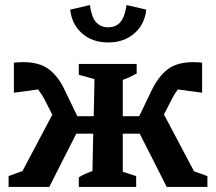

<svg xmlns="http://www.w3.org/2000/svg" viewBox="-20 -740 856 760"><path d="M14 0V-43L69 -63L187 -286L154 -351Q144 -368 131 -386L35 -373V-492Q46 -493 55 -493.5Q64 -494 72 -494Q135 -494 172 -467Q209 -440 235 -386L286 -280H351L354 -427L292 -444V-487H521V-449Q506 -441 493.5 -435Q481 -429 466 -424V-280H531L582 -386Q609 -440 645.5 -467Q682 -494 745 -494Q752 -494 761 -493.5Q770 -493 780 -492V-373L684 -386Q671 -369 662 -351L629 -287L748 -62L801 -43V0H640L533 -211H466V-60L519 -43V0H292V-38Q304 -46 318 -52Q332 -58 346 -63L349 -211H282L175 0ZM408 -572Q345 -572 304.5 -608Q264 -644 258 -702L336 -720Q342 -673 360 -652.5Q378 -632 408 -632Q439 -632 456.5 -652.5Q474 -673 481 -720L559 -702Q553 -644 512 -608Q471 -572 408 -572Z"/></svg>

Font: Piazzolla SemiBold
Style: Regular
Weight: 600
Designer: Juan Pablo del Peral
Foundry: Huerta Tipografica
Version: Version 1.330